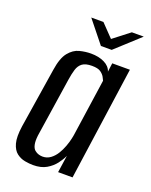

<svg xmlns="http://www.w3.org/2000/svg" viewBox="-126 -711 618 787"><g transform="rotate(20 183.0 -317.0)"><path d="M116 8Q100 8 80.5 4.5Q61 1 44.5 -11.5Q28 -24 20.5 -51Q13 -78 20 -126L61 -387Q69 -441 89 -465.5Q109 -490 134.5 -496.5Q160 -503 184 -503Q218 -503 242.5 -491Q267 -479 274 -457L279 -495H356L286 0H223L234 -75Q226 -57 211.5 -38Q197 -19 174 -5.5Q151 8 116 8ZM141 -38Q160 -38 175 -49Q190 -60 200.5 -77Q211 -94 218 -113Q225 -132 228.5 -148Q232 -164 233 -173L268 -415Q266 -420 260.5 -430Q255 -440 243 -448.5Q231 -457 205 -457Q177 -457 163 -446.5Q149 -436 143 -416.5Q137 -397 133 -370L94 -113Q91 -88 94.5 -72.5Q98 -57 106.5 -50Q115 -43 124 -40.5Q133 -38 141 -38ZM211 -546 134 -642H187L240 -587L311 -642H363L258 -546Z"/></g></svg>

Font: Alumni Sans Thin Medium
Style: Italic
Weight: 500
Italic angle: -8°
Version: Version 1.016